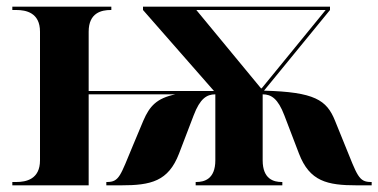

<svg xmlns="http://www.w3.org/2000/svg" viewBox="-20 -556 1135 576"><path d="M17 0H246V-273H506C450 -261 429 -238 410 -194L379 -120C341 -29 338 -10 301 -10H299V0H343C433 0 485 -12 517 -95L561 -210C580 -260 600 -273 626 -273V-75C626 -18 592 -10 569 -10H567V0H827V-10H825C802 -10 768 -18 768 -75V-273C794 -273 814 -260 833 -210L877 -95C909 -12 961 0 1051 0H1095V-10H1093C1056 -10 1052 -29 1015 -120L985 -194C960 -256 924 -280 772 -284L970 -526V-536H409V-526L622 -283H246V-461C246 -518 285 -526 312 -526H314V-536H17V-526H29C58 -526 100 -518 100 -461V-75C100 -18 58 -10 29 -10H17ZM763 -291 569 -526H957L765 -291Z"/></svg>

Font: Noto Serif Display
Style: Bold
Weight: 700
Designer: Monotype Design Team
Foundry: Monotype Imaging Inc.
Version: Version 2.009